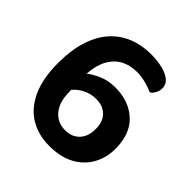

<svg xmlns="http://www.w3.org/2000/svg" viewBox="-178 -774 921 921"><g transform="rotate(45 283.0 -313.5)"><path d="M482 -564Q482 -547 473.5 -531Q465 -515 453 -508Q428 -519 398.5 -526.5Q369 -534 339 -534Q293 -534 257.5 -514.5Q222 -495 200.5 -456Q179 -417 175 -357Q195 -374 233 -391Q271 -408 320 -408Q412 -408 470 -354.5Q528 -301 528 -200Q528 -139 500.5 -90Q473 -41 421 -13Q369 15 294 15Q218 15 161.5 -19.5Q105 -54 73.5 -123Q42 -192 42 -296Q42 -387 64 -453Q86 -519 125 -560.5Q164 -602 215.5 -622Q267 -642 326 -642Q372 -642 407.5 -633Q443 -624 462.5 -607Q482 -590 482 -564ZM294 -92Q340 -92 367 -121Q394 -150 394 -200Q394 -250 366.5 -277Q339 -304 294 -304Q258 -304 227 -288.5Q196 -273 177 -249L178 -238Q178 -168 210 -130Q242 -92 294 -92Z"/></g></svg>

Font: BalooTamma2Bold
Style: Bold
Weight: 700
Designer: Divya Kowshik, Shuchita Grover and Ek Type
Foundry: Ek Type
Version: Version 1.700